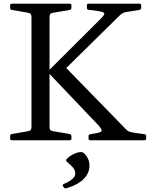

<svg xmlns="http://www.w3.org/2000/svg" viewBox="-20 -762 830 1043"><path d="M339 261Q331 263 325 254L322 249Q318 241 327 237Q352 227 370.5 212.5Q389 198 389 181Q389 161 374.5 146Q360 131 343 116Q336 110 342 102Q350 93 363 84.5Q376 76 391 70Q406 64 419 64Q431 64 441.5 75Q452 86 459 102.5Q466 119 466 137Q466 165 453 186.5Q440 208 420 223Q400 238 378.5 247Q357 256 339 261ZM470 0Q461 0 461 -10V-23Q461 -32 471 -33L500 -38Q530 -43 532 -51.5Q534 -60 514 -82L238 -372L528 -661Q550 -683 546 -690.5Q542 -698 512 -702L461 -709Q452 -710 452 -720V-733Q452 -742 462 -742H738Q747 -742 747 -732V-719Q747 -711 737 -708L668 -697Q656 -696 647 -691Q638 -686 629 -677L304 -357L322 -411L663 -61Q671 -52 680 -48Q689 -44 702 -42L765 -33Q774 -32 774 -22V-9Q774 0 764 0ZM151 0V-742H249V0ZM44 0Q35 0 35 -10V-23Q35 -33 45 -34L131 -49Q143 -51 147 -56.5Q151 -62 151 -74V-215H249V-73Q249 -61 253.5 -56Q258 -51 270 -49L359 -34Q368 -31 368 -22V-9Q368 0 358 0ZM35 -732Q35 -742 44 -742H358Q368 -742 368 -733V-720Q368 -711 359 -708L270 -693Q258 -691 253.5 -686Q249 -681 249 -669V-527H151V-668Q151 -680 147 -685.5Q143 -691 131 -693L45 -708Q35 -709 35 -719Z"/></svg>

Font: Hahmlet
Style: Regular
Weight: 400
Designer: Minjoo Ham & Mark Frömberg
Foundry: hypertype
Version: Version 1.001; ttfautohint (v1.8.3)